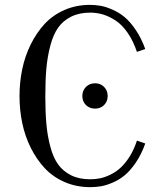

<svg xmlns="http://www.w3.org/2000/svg" viewBox="-20 -750 680 788"><path d="M332.8 -393.3Q347.7 -408.2 370.1 -408.2Q392.6 -408.2 407.2 -393.3Q421.9 -378.4 421.9 -356Q421.9 -333.5 407.2 -318.8Q392.6 -304.2 370.1 -304.2Q347.7 -304.2 332.8 -318.8Q317.9 -333.5 317.9 -356Q317.9 -378.4 332.8 -393.3ZM576.2 -548.8 542 -537.1Q526.4 -583 503.4 -616Q480.5 -648.9 454.1 -666Q427.7 -683.1 402.3 -690.7Q377 -698.2 350.1 -698.2Q305.2 -698.2 272 -681.6Q238.8 -665 218.8 -636.7Q198.7 -608.4 186.8 -563.5Q174.8 -518.6 170.4 -469.5Q166 -420.4 166 -355Q166 -289.6 170.4 -240.7Q174.8 -191.9 186.8 -147.2Q198.7 -102.5 219 -74.7Q239.3 -46.9 272 -30.5Q304.7 -14.2 350.1 -14.2Q371.6 -14.2 391.4 -18.3Q411.1 -22.5 433.6 -33.4Q456.1 -44.4 475.1 -61.8Q494.1 -79.1 512 -107.4Q529.8 -135.7 542 -172.9L576.2 -161.1Q560.5 -116.7 537.6 -83Q514.6 -49.3 491.7 -30.5Q468.8 -11.7 441.7 -0.2Q414.6 11.2 393.6 14.6Q372.6 18.1 350.1 18.1Q293.5 18.1 245.6 -2.7Q197.8 -23.4 164.1 -59.3Q130.4 -95.2 106.4 -143.1Q82.5 -190.9 71.3 -244.9Q60.1 -298.8 60.1 -356Q60.1 -412.6 71.3 -466.3Q82.5 -520 106.2 -567.9Q129.9 -615.7 163.3 -651.9Q196.8 -688 244.6 -709Q292.5 -730 349.1 -730Q371.1 -730 392.3 -726.3Q413.6 -722.7 440.7 -710.9Q467.8 -699.2 491 -680.2Q514.2 -661.1 537.1 -627.2Q560.1 -593.3 576.2 -548.8Z"/></svg>

Font: Flanker Steampunk
Style: Regular
Weight: 400
Designer: Alexey Kryukov, Leonardo Di Lena
Foundry: Alexey Kryukov, Leonardo Di Lena
Version: 1.210